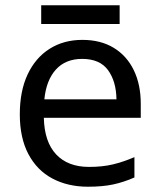

<svg xmlns="http://www.w3.org/2000/svg" viewBox="-20 -697 604 727"><path d="M292 -546Q361 -546 410.5 -516Q460 -486 486.5 -431.5Q513 -377 513 -304V-251H146Q148 -160 192.5 -112.5Q237 -65 317 -65Q368 -65 407.5 -74.5Q447 -84 489 -102V-25Q448 -7 408 1.5Q368 10 313 10Q237 10 178.5 -21Q120 -52 87.5 -113.5Q55 -175 55 -264Q55 -352 84.5 -415Q114 -478 167.5 -512Q221 -546 292 -546ZM291 -474Q228 -474 191.5 -433.5Q155 -393 148 -321H421Q420 -389 389 -431.5Q358 -474 291 -474ZM433 -677V-606H136V-677Z"/></svg>

Font: Noto Sans Manichaean
Style: Regular
Weight: 400
Designer: Monotype Design Team
Foundry: Monotype Imaging Inc.
Version: Version 2.005; ttfautohint (v1.8.4.7-5d5b)